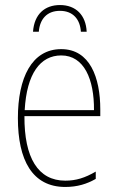

<svg xmlns="http://www.w3.org/2000/svg" viewBox="-20 -732 468 762"><path d="M218 -712C158 -712 116 -676 111 -606H134C138 -656 166 -689 218 -689C270 -689 298 -655 301 -606H324C321 -672 281 -712 218 -712ZM223 -537C106 -537 51 -423 51 -263C51 -97 108 10 239 10C287 10 325 -2 360 -22V-51C317 -26 282 -15 239 -15C131 -15 76 -106 77 -271H378V-298C378 -424 337 -537 223 -537ZM223 -512C314 -512 354 -417 353 -295H78C86 -440 140 -512 223 -512Z"/></svg>

Font: Noto Sans Condensed Thin
Style: Regular
Weight: 100
Width: 3
Designer: Monotype Design Team
Foundry: Monotype Imaging Inc.
Version: Version 2.013